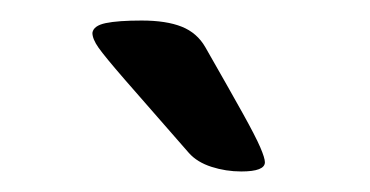

<svg xmlns="http://www.w3.org/2000/svg" viewBox="-20 -752 360 187"><path d="M118 -732Q142 -732 157 -726Q172 -720 180 -706Q204 -664 216.5 -641.5Q229 -619 233.5 -608.5Q238 -598 238 -594Q238 -585 215 -585Q200 -585 186 -589.5Q172 -594 164 -603Q121 -652 101.5 -674.5Q82 -697 76 -705.5Q70 -714 70 -720Q71 -727 83 -729.5Q95 -732 118 -732Z"/></svg>

Font: Asap VF Beta
Style: Italic
Weight: 400
Italic angle: -6°
Designer: Pablo Cosgaya
Foundry: Pablo Cosgaya
Version: Version 1.007